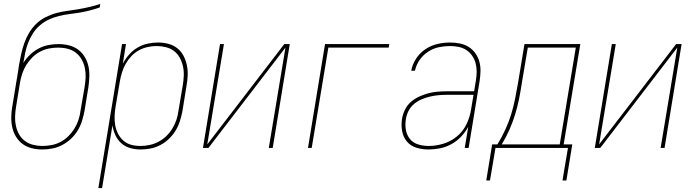

<svg xmlns="http://www.w3.org/2000/svg" viewBox="-20 -755 3540 980"><path d="M195 8Q168 8 142 1.5Q116 -5 95.5 -20Q75 -35 61.5 -57.5Q48 -80 42.5 -105.5Q37 -131 37.5 -158.5Q38 -186 43 -213L63 -335Q67 -357 70.5 -379Q74 -401 77 -423Q82 -451 88 -478.5Q94 -506 103.5 -533.5Q113 -561 128 -586.5Q143 -612 164.5 -633Q186 -654 213 -667.5Q240 -681 268 -688.5Q296 -696 324 -699.5Q352 -703 380.5 -708Q409 -713 437 -719.5Q465 -726 492 -735L489 -717Q464 -708 438 -701.5Q412 -695 386 -690.5Q360 -686 334 -683Q308 -680 281.5 -673.5Q255 -667 230 -655.5Q205 -644 184 -626Q163 -608 148 -584.5Q133 -561 123.5 -536Q114 -511 108.5 -485Q103 -459 99 -433Q98 -433 98 -432.5Q98 -432 98 -432Q112 -455 132 -474.5Q152 -494 176.5 -507Q201 -520 227 -525Q253 -530 279 -530Q306 -530 332 -523.5Q358 -517 378.5 -502Q399 -487 412.5 -464.5Q426 -442 431.5 -416.5Q437 -391 436 -363.5Q435 -336 431 -309L411 -187Q406 -161 398 -136Q390 -111 376 -88Q362 -65 341.5 -46Q321 -27 297 -14.5Q273 -2 247 3Q221 8 196 8Q196 8 195.5 8Q195 8 195 8ZM196 -10Q219 -10 243 -14.5Q267 -19 289 -30.5Q311 -42 329 -60Q347 -78 360 -99Q373 -120 380.5 -143Q388 -166 391 -190L412 -312Q416 -336 417 -360.5Q418 -385 413 -408.5Q408 -432 396.5 -452Q385 -472 367 -486Q349 -500 325.5 -506Q302 -512 278 -512Q254 -512 230.5 -507.5Q207 -503 185 -491.5Q163 -480 145 -462Q127 -444 114 -423Q101 -402 93.5 -379Q86 -356 82 -333L62 -210Q58 -186 57 -161.5Q56 -137 61 -113.5Q66 -90 77 -70Q88 -50 106.5 -36Q125 -22 148.5 -16Q172 -10 196 -10Z M482 205 603 -530H623L607 -430Q620 -455 639 -476.5Q658 -498 682 -512Q706 -526 733 -532Q760 -538 786 -538Q813 -538 838.5 -531.5Q864 -525 884 -509.5Q904 -494 916 -471.5Q928 -449 933.5 -423.5Q939 -398 938 -371Q937 -344 932 -317L911 -187Q906 -161 898 -136Q890 -111 876 -88Q862 -65 842 -46Q822 -27 798 -14.5Q774 -2 748.5 3Q723 8 697 8Q670 8 644 0.5Q618 -7 599 -24Q580 -41 569 -65Q558 -89 554 -115L501 205ZM697 -10Q720 -10 743.5 -15Q767 -20 789 -31.5Q811 -43 829 -60.5Q847 -78 860 -99.5Q873 -121 880.5 -143.5Q888 -166 891 -190L913 -320Q917 -344 918 -368.5Q919 -393 914 -416Q909 -439 898 -459.5Q887 -480 869 -494Q851 -508 827.5 -514Q804 -520 780 -520Q757 -520 734 -515Q711 -510 689.5 -498.5Q668 -487 651 -469Q634 -451 622 -430Q610 -409 603 -386.5Q596 -364 592 -341L570 -211Q566 -187 565 -163Q564 -139 568 -116Q572 -93 582.5 -72.5Q593 -52 610 -37Q627 -22 649.5 -16Q672 -10 697 -10Z M1016 0 1103 -530H1123L1038 -18L1431 -530H1459L1372 0H1352L1437 -512L1044 0Z M1552 0 1639 -530H1967L1964 -512H1656L1571 0Z M2167 8Q2135 8 2105.5 -1Q2076 -10 2057 -32.5Q2038 -55 2032.5 -86Q2027 -117 2032 -149Q2036 -172 2047 -195Q2058 -218 2077 -234.5Q2096 -251 2118.5 -261.5Q2141 -272 2165 -278.5Q2189 -285 2212.5 -287Q2236 -289 2259 -289H2400L2409 -344Q2413 -367 2413 -389.5Q2413 -412 2407.5 -432.5Q2402 -453 2390 -470.5Q2378 -488 2360.5 -499.5Q2343 -511 2321.5 -515.5Q2300 -520 2277 -520Q2249 -520 2220 -514Q2191 -508 2165 -491Q2139 -474 2121.5 -448.5Q2104 -423 2098 -394H2079Q2085 -427 2104 -456Q2123 -485 2151.5 -504Q2180 -523 2212.5 -530.5Q2245 -538 2277 -538Q2303 -538 2327.5 -533Q2352 -528 2372 -515.5Q2392 -503 2406 -483.5Q2420 -464 2426.5 -441Q2433 -418 2432.5 -392.5Q2432 -367 2428 -341L2372 0H2352L2370 -108Q2355 -80 2333 -57Q2311 -34 2283.5 -19Q2256 -4 2226 2Q2196 8 2167 8ZM2168 -10Q2205 -10 2243 -21.5Q2281 -33 2312 -58.5Q2343 -84 2360.5 -120Q2378 -156 2384 -194L2397 -271H2259Q2238 -271 2217 -269Q2196 -267 2174.5 -262Q2153 -257 2132 -248Q2111 -239 2093.5 -224.5Q2076 -210 2065.5 -189.5Q2055 -169 2052 -148Q2047 -120 2051.5 -93Q2056 -66 2072 -46Q2088 -26 2114 -18Q2140 -10 2168 -10Z M2462 166 2492 -18H2519Q2541 -54 2559 -93Q2577 -132 2589 -171Q2601 -210 2609 -250.5Q2617 -291 2624 -331L2657 -530H2942L2857 -18H2901L2871 166H2851L2879 0H2509L2481 166ZM2541 -18H2837L2919 -512H2674L2643 -328Q2637 -288 2629 -248.5Q2621 -209 2609 -170Q2597 -131 2580 -92.5Q2563 -54 2541 -18Z M3016 0 3103 -530H3123L3038 -18L3431 -530H3459L3372 0H3352L3437 -512L3044 0Z"/></svg>

Font: Iosevka Curly Thin Oblique
Style: Regular
Weight: 100
Italic angle: -9°
Monospace: yes
Designer: Belleve Invis
Foundry: Belleve Invis
Version: Version 11.1.0; ttfautohint (v1.8.3)